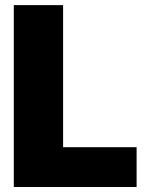

<svg xmlns="http://www.w3.org/2000/svg" viewBox="-20 -748 588 768"><path d="M35.2 0V-727.5H232.4V-159.2H526.4V0Z"/></svg>

Font: Inter Tight Black
Style: Regular
Weight: 900
Designer: Rasmus Andersson
Foundry: rsms
Version: Version 3.004; ttfautohint (v1.8.4.7-5d5b)